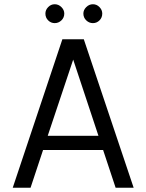

<svg xmlns="http://www.w3.org/2000/svg" viewBox="-20 -885 690 905"><path d="M40 0 274 -700H375L610 0H525L466 -178H183L124 0ZM325 -604 205 -245H444ZM238 -776Q220 -776 207 -789Q194 -802 194 -821Q194 -838 207 -851.5Q220 -865 238 -865Q256 -865 269.5 -851.5Q283 -838 283 -821Q283 -802 269.5 -789Q256 -776 238 -776ZM418 -776Q400 -776 386.5 -789Q373 -802 373 -821Q373 -838 386.5 -851.5Q400 -865 418 -865Q436 -865 449 -851.5Q462 -838 462 -821Q462 -802 449 -789Q436 -776 418 -776Z"/></svg>

Font: Kulim Park
Style: Regular
Weight: 400
Designer: Noponies / Dale Sattler
Foundry: Noponies
Version: Version 1.000; ttfautohint (v1.8.3)